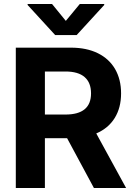

<svg xmlns="http://www.w3.org/2000/svg" viewBox="-20 -947 672 967"><path d="M59.6 -707H336.9Q416.5 -707 473.4 -678.7Q530.3 -650.4 560.1 -598.4Q589.8 -546.4 589.8 -476.6Q589.8 -404.3 557.6 -352.5Q525.4 -300.8 464.8 -274.9L615.2 0H453.1L317.9 -251H206.1V0H59.6ZM309.6 -370.1Q438.5 -370.1 438.5 -476.6Q438.5 -530.8 406.2 -558.8Q374 -586.9 309.6 -586.9H206.1V-370.1ZM311.5 -841.8 381.8 -926.8H504.9V-921.9L366.2 -770.5H257.8L119.1 -921.9V-926.8H242.2Z"/></svg>

Font: Pretendard Std
Style: Bold
Weight: 700
Designer: Base glyphs from Inter by Rasmus Andersson; Hangeul glyphs from Noto Sans CJK(Source Han Sans) by Jang Soo-young and Kan
Foundry: Kil Hyung-jin
Version: Version 1.309